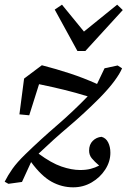

<svg xmlns="http://www.w3.org/2000/svg" viewBox="-21 -778 545 821"><path d="M62 -289 82 -442 158 -499Q220 -483 278 -464Q336 -445 394 -419L426 -486L482 -498L501 -486Q492 -464 468.5 -432Q445 -400 405 -359Q338 -292 273 -237Q208 -182 144 -121Q198 -81 241.5 -66Q285 -51 322 -51Q347 -51 366.5 -56Q386 -61 403 -70Q383 -87 371.5 -101Q360 -115 360 -134Q360 -160 375.5 -175.5Q391 -191 413 -193Q432 -188 441.5 -169Q451 -150 451 -125Q451 -87 429 -53Q407 -19 371 2Q335 23 292 23Q243 23 199.5 -1Q156 -25 112 -85L73 0L15 8L-1 -1Q13 -29 32.5 -56.5Q52 -84 87 -118Q154 -183 221.5 -241Q289 -299 354 -366Q302 -382 253 -394Q204 -406 146 -418L104 -285ZM244 -758 338 -643 480 -758 504 -735 344 -560H310L213 -737Z"/></svg>

Font: Source Serif 4 SmText
Style: Italic
Weight: 400
Italic angle: -12°
Designer: Frank Grießhammer
Foundry: Adobe
Version: Version 4.005;hotconv 1.1.0;makeotfexe 2.6.0